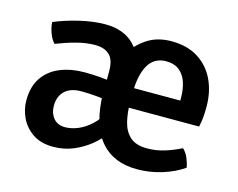

<svg xmlns="http://www.w3.org/2000/svg" viewBox="-79 -624 936 755"><g transform="rotate(15 389.0 -247.0)"><path d="M41.5 -135.5Q41.5 -193 67.2 -229.8Q93 -266.5 136.5 -284Q180 -301.5 234 -301.5Q264 -301.5 297.8 -299Q331.5 -296.5 361.5 -290V-215Q334.5 -220.5 302 -223.2Q269.5 -226 241.5 -226Q198 -226 174.8 -204Q151.5 -182 151.5 -142.5Q151.5 -113.5 168 -93.2Q184.5 -73 215.5 -73Q240.5 -73 267.8 -84.2Q295 -95.5 320 -118.5Q345 -141.5 362.5 -177L387 -91Q368 -66 339 -42.2Q310 -18.5 272.2 -2.5Q234.5 13.5 189.5 13.5Q139.5 13.5 106.8 -8.8Q74 -31 57.8 -65Q41.5 -99 41.5 -135.5ZM326.5 -246V-332Q326.5 -376.5 306 -396.2Q285.5 -416 247.5 -416Q210.5 -416 170.5 -405.2Q130.5 -394.5 91 -379Q78 -392.5 69.5 -415.5Q61 -438.5 60 -459.5Q103.5 -478 159.8 -491.5Q216 -505 265 -505Q339.5 -505 382.5 -462Q425.5 -419 425.5 -335.5V-246ZM393.5 -212V-291.5H626.5V-303.5Q626.5 -336.5 617.5 -364.5Q608.5 -392.5 588 -409.5Q567.5 -426.5 533.5 -426.5Q484.5 -426.5 461 -385Q437.5 -343.5 437.5 -268V-237Q437.5 -191.5 446.5 -155Q455.5 -118.5 479.5 -97.2Q503.5 -76 548.5 -76Q585.5 -76 619.8 -86.8Q654 -97.5 685.5 -113.5Q699.5 -100.5 708 -80.2Q716.5 -60 719 -43Q683 -17.5 633.2 -2Q583.5 13.5 531.5 13.5Q432 13.5 379.2 -52.2Q326.5 -118 325.5 -246Q325.5 -292 338 -338Q350.5 -384 376 -422.5Q401.5 -461 440.8 -484.5Q480 -508 533.5 -508Q598.5 -508 643 -479.5Q687.5 -451 710 -402.8Q732.5 -354.5 732.5 -294.5Q732.5 -269 730.8 -251.2Q729 -233.5 724.5 -212Z"/></g></svg>

Font: Signika Negative Light Medium
Style: Regular
Weight: 500
Version: Version 2.001